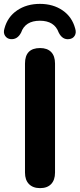

<svg xmlns="http://www.w3.org/2000/svg" viewBox="-58 -962 411 991"><path d="M-3 -760Q-22 -762 -32 -777.5Q-42 -793 -35 -815Q-19 -875 30.5 -908.5Q80 -942 148 -942Q216 -942 265 -908.5Q314 -875 330 -815Q337 -793 327.5 -777.5Q318 -762 298 -760Q264 -756 245 -794Q223 -855 148 -855Q72 -855 51 -794Q32 -757 -3 -760ZM71 -71V-634Q71 -714 149 -714Q186 -714 206 -693.5Q226 -673 226 -634V-71Q226 -33 206 -12Q186 9 149 9Q112 9 91.5 -12Q71 -33 71 -71Z"/></svg>

Font: Nunito ExtraBold
Style: Regular
Weight: 800
Designer: Vernon Adams
Foundry: Vernon Adams
Version: Version 3.602